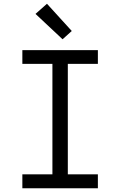

<svg xmlns="http://www.w3.org/2000/svg" viewBox="-20 -1002 640 1022"><path d="M99 0V-74H259V-662H99V-735H501V-662H341V-74H501V0ZM313 -793 169 -928 230 -982 362 -837Z"/></svg>

Font: R Plex Mono
Style: Regular
Weight: 400
Monospace: yes
Designer: Belleve Invis
Foundry: Belleve Invis
Version: Version 31.8.0